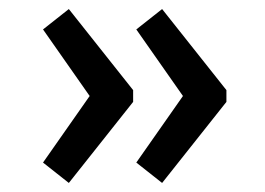

<svg xmlns="http://www.w3.org/2000/svg" viewBox="-20 -449 585 424"><path d="M274 -224 132 -45 75 -90 178 -237 75 -384 132 -429 274 -250ZM480 -224 338 -45 281 -90 384 -237 281 -384 338 -429 480 -250Z"/></svg>

Font: Maitree Medium
Style: Regular
Weight: 500
Designer: CadsonDemak Team
Foundry: CadsonDemak
Version: Version 1.010